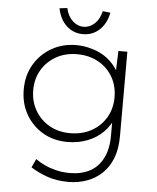

<svg xmlns="http://www.w3.org/2000/svg" viewBox="-62 -785 872 1068"><g transform="rotate(5 374.0 -251.5)"><path d="M361 230Q291 230 238.5 210.5Q186 191 149 167L171 119Q193 135 221.5 148.5Q250 162 286 171Q322 180 364 180Q427 180 474 155.5Q521 131 547.5 80Q574 29 574 -49V-139L589 -151Q570 -103 534 -67Q498 -31 447 -11Q396 9 335 9Q258 9 198 -26Q138 -61 103 -122Q68 -183 68 -261Q68 -340 104 -401Q140 -462 201 -497Q262 -532 339 -532Q372 -532 405 -524.5Q438 -517 466.5 -504Q495 -491 519 -471Q543 -451 561 -425.5Q579 -400 590 -369L569 -382L574 -520H624V-48Q624 23 603.5 75Q583 127 547 161Q511 195 462.5 212.5Q414 230 361 230ZM346 -41Q413 -41 464.5 -69.5Q516 -98 545.5 -147.5Q575 -197 575 -261Q575 -326 545.5 -376Q516 -426 464.5 -454Q413 -482 347 -482Q282 -482 231 -453.5Q180 -425 150.5 -375.5Q121 -326 121 -262Q121 -199 150 -149Q179 -99 229.5 -70Q280 -41 346 -41ZM369 -596Q315 -596 277 -631.5Q239 -667 227 -728L270 -733Q280 -688 307.5 -662.5Q335 -637 369 -637Q403 -637 430.5 -662.5Q458 -688 468 -733L511 -728Q499 -667 461 -631.5Q423 -596 369 -596Z"/></g></svg>

Font: Lexend Exa ExtraLight
Style: Regular
Weight: 250
Designer: Bonnie Shaver-Troup, Thomas Jockin
Foundry: Lexend
Version: Version 1.007